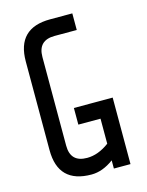

<svg xmlns="http://www.w3.org/2000/svg" viewBox="-106 -751 627 817"><g transform="rotate(-15 207.5 -342.0)"><path d="M195.3 0Q48.8 0 48.8 -146.5Q48.8 -192.4 48.8 -284.2Q48.8 -300.8 48.8 -324.2Q48.8 -395.5 48.8 -537.1Q48.8 -683.6 195.3 -683.6Q227.5 -683.6 293 -683.6Q293 -665 293 -610.4Q268.6 -610.4 195.3 -610.4Q122.1 -610.4 122.1 -537.1Q122.1 -407.2 122.1 -146.5Q122.1 -73.2 195.3 -73.2Q244.1 -73.2 293 -109.4Q293 -146.5 293 -219.7Q268.6 -219.7 195.3 -219.7Q195.3 -238.3 195.3 -293Q238.3 -293 366.2 -293Q366.2 -219.7 366.2 0Q347.7 0 293 0Q293 -8.8 293 -36.1Q244.1 0 195.3 0Z"/></g></svg>

Font: ZAANS 2018
Style: Regular
Weight: 400
Designer: Counter Creatives
Version: Version 1.0 - 24-01-18